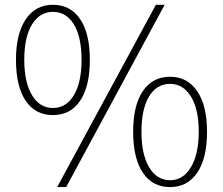

<svg xmlns="http://www.w3.org/2000/svg" viewBox="-20 -759 920 792"><path d="M45.9 -512.7Q45.9 -620.1 86.4 -679.7Q127 -739.3 198.2 -739.3Q270.5 -739.3 310.5 -680.2Q350.6 -621.1 350.6 -512.7Q350.6 -402.3 310.5 -343.3Q270.5 -284.2 198.2 -284.2Q126 -284.2 85.9 -343.3Q45.9 -402.3 45.9 -512.7ZM316.4 -512.7Q316.4 -605.5 285.2 -657.7Q253.9 -710 198.2 -710Q143.6 -710 111.8 -657.7Q80.1 -605.5 80.1 -512.7Q80.1 -419.9 111.8 -366.7Q143.6 -313.5 198.2 -313.5Q252.9 -313.5 284.7 -366.2Q316.4 -418.9 316.4 -512.7ZM215.8 12.7 623 -739.3H659.2L252.9 12.7ZM681.6 12.7Q609.4 12.7 569.3 -46.4Q529.3 -105.5 529.3 -215.8Q529.3 -324.2 569.3 -383.3Q609.4 -442.4 681.6 -442.4Q752.9 -442.4 793.5 -382.8Q834 -323.2 834 -215.8Q834 -105.5 793.5 -46.4Q752.9 12.7 681.6 12.7ZM681.6 -15.6Q735.4 -15.6 767.6 -69.3Q799.8 -123 799.8 -215.8Q799.8 -308.6 767.6 -360.8Q735.4 -413.1 681.6 -413.1Q626 -413.1 594.7 -360.8Q563.5 -308.6 563.5 -215.8Q563.5 -122.1 595.2 -68.8Q627 -15.6 681.6 -15.6Z"/></svg>

Font: Gen Shin Gothic ExtraLight
Style: Regular
Weight: 100
Designer: [Source Han Sans]
Ryoko NISHIZUKA  (kana & ideographs); Paul D. Hunt (Latin, Greek & Cyrillic); Wenlong ZHANG  (bopomofo
Version: Version 1.002.20150607